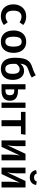

<svg xmlns="http://www.w3.org/2000/svg" viewBox="1728 -2566 853 4348"><g transform="rotate(90 2154.0 -391.5)"><path d="M355.9 -93.3Q391.8 -93.3 423.1 -106.7Q454.4 -120 484.1 -140.5L545.6 -53.8Q509.7 -23.6 459 -4.1Q408.2 15.4 350.3 15.4Q264.6 15.4 203.8 -20Q143.1 -55.4 110.8 -119.5Q78.5 -183.6 78.5 -268.2Q78.5 -351.8 111.5 -417.4Q144.6 -483.1 205.9 -520.8Q267.2 -558.5 352.3 -558.5Q410.8 -558.5 458.2 -541.8Q505.6 -525.1 545.1 -492.3L485.1 -409.2Q454.9 -429.7 422.6 -441Q390.3 -452.3 356.4 -452.3Q296.4 -452.3 258.7 -409Q221 -365.6 221 -268.2Q221 -171.8 259.5 -132.6Q297.9 -93.3 355.9 -93.3Z M923.6 -558.5Q1004.6 -558.5 1061 -523.1Q1117.4 -487.7 1146.9 -423.3Q1176.4 -359 1176.4 -272.8Q1176.4 -140.5 1110.3 -62.6Q1044.1 15.4 923.1 15.4Q802.1 15.4 735.9 -61.3Q669.7 -137.9 669.7 -271.8Q669.7 -356.9 699.5 -421.5Q729.2 -486.2 785.9 -522.3Q842.6 -558.5 923.6 -558.5ZM923.6 -456.4Q866.7 -456.4 838.7 -411.8Q810.8 -367.2 810.8 -271.8Q810.8 -175.4 838.5 -131Q866.2 -86.7 923.1 -86.7Q980 -86.7 1007.7 -131Q1035.4 -175.4 1035.4 -272.8Q1035.4 -367.7 1007.7 -412.1Q980 -456.4 923.6 -456.4Z M1683.1 -775.4 1734.4 -684.6Q1696.4 -659.5 1656.7 -642.6Q1616.9 -625.6 1556.9 -606.2Q1514.4 -591.8 1486.7 -572.3Q1459 -552.8 1443.6 -518.7Q1428.2 -484.6 1422.1 -426.7Q1450.8 -467.2 1491.3 -489Q1531.8 -510.8 1584.1 -510.8Q1643.1 -510.8 1689.2 -480.3Q1735.4 -449.7 1762.1 -392.1Q1788.7 -334.4 1788.7 -253.8Q1788.7 -165.6 1756.4 -105.6Q1724.1 -45.6 1667.4 -15.1Q1610.8 15.4 1537.9 15.4Q1422.1 15.4 1354.6 -60.8Q1287.2 -136.9 1287.2 -303.1Q1287.2 -415.9 1305.1 -493.3Q1323.1 -570.8 1368.7 -619.7Q1414.4 -668.7 1499 -694.9Q1540.5 -708.2 1570.3 -719.5Q1600 -730.8 1626.2 -743.8Q1652.3 -756.9 1683.1 -775.4ZM1425.6 -266.2Q1425.6 -177.4 1454.1 -131Q1482.6 -84.6 1537.9 -84.6Q1569.7 -84.6 1595.4 -98.5Q1621 -112.3 1636.4 -148.5Q1651.8 -184.6 1651.8 -251.3Q1651.8 -339.5 1624.6 -375.4Q1597.4 -411.3 1548.2 -411.3Q1508.7 -411.3 1477.7 -388.5Q1446.7 -365.6 1425.6 -332.8Z M2004.1 -543.1V-373.3H2023.1Q2139 -373.3 2199.7 -329.5Q2260.5 -285.6 2260.5 -190.3Q2260.5 -93.3 2200 -46.7Q2139.5 0 2034.9 0H1885.6V-543.1ZM2422.1 -543.1V0H2303.1V-543.1ZM2030.8 -288.7H2004.1V-88.7H2033.8Q2081 -88.7 2107.9 -111.3Q2134.9 -133.8 2134.9 -191.3Q2134.9 -243.6 2109.7 -266.2Q2084.6 -288.7 2030.8 -288.7Z M3031.3 -543.1 3014.9 -440H2836.9V0H2701.5V-440H2513.3V-543.1Z M3609.7 -543.1V0H3480V-201Q3480 -264.6 3486.2 -319.7Q3492.3 -374.9 3501.5 -416.4L3305.1 0H3159.5V-543.1H3289.2V-340.5Q3289.2 -282.6 3283.3 -226.2Q3277.4 -169.7 3267.2 -126.7L3463.1 -543.1Z M4225.1 -543.1V0H4095.4V-201Q4095.4 -264.6 4101.5 -319.7Q4107.7 -374.9 4116.9 -416.4L3920.5 0H3774.9V-543.1H3904.6V-340.5Q3904.6 -282.6 3898.7 -226.2Q3892.8 -169.7 3882.6 -126.7L4078.5 -543.1ZM3999 -640Q3923.6 -640 3880.5 -682.3Q3837.4 -724.6 3831.3 -784.1L3910.3 -797.9Q3927.2 -736.4 3999 -736.4Q4072.3 -736.4 4089.2 -797.9L4168.2 -784.1Q4162.1 -724.6 4118.2 -682.3Q4074.4 -640 3999 -640Z"/></g></svg>

Font: Fira Code SemiBold
Style: Regular
Weight: 600
Designer: Carrois Corporate, Edenspiekermann AG, Nikita Prokopov
Foundry: Carrois Corporate, Edenspiekermann AG, Nikita Prokopov
Version: Version 6.002